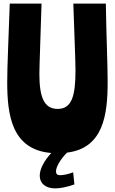

<svg xmlns="http://www.w3.org/2000/svg" viewBox="-20 -838 637 1063"><path d="M385 116C360 126 331 132 312 132C297 132 290 125 290 111C290 86 315 43 351 7C553 -18 576 -203 576 -385C576 -485 569 -624 566 -818H386C398 -491 398 -469 398 -449C398 -305 377 -235 299 -235C223 -235 198 -302 198 -430C198 -444 198 -459 210 -818H34C27 -602 20 -482 20 -384C20 -207 42 -9 264 9C223 53 200 99 200 135C200 178 233 205 286 205C313 205 349 198 392 183Z"/></svg>

Font: Ranchers
Style: Regular
Weight: 400
Designer: Pablo Impallari, Brenda Gallo
Foundry: Pablo Impallari, Brenda Gallo
Version: Version 1.000